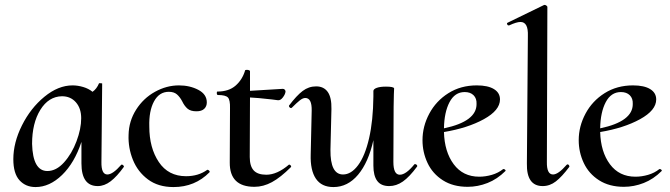

<svg xmlns="http://www.w3.org/2000/svg" viewBox="-20 -745 2714 778"><path d="M474 -78Q477 -78 480 -74.5Q483 -71 482 -69Q454 -30 428.5 -10.5Q403 9 376 9Q310 9 310 -83V-170Q282 -85 231.5 -36Q181 13 124 13Q84 13 59 -14.5Q34 -42 34 -100Q34 -167 69 -237Q104 -307 160 -353Q216 -399 274 -399Q295 -399 317 -392.5Q339 -386 355 -373Q372 -385 381 -407Q381 -408 385 -408Q396 -408 394 -405L391 -89Q390 -38 415 -38Q437 -38 471 -77Q472 -78 474 -78ZM231 -355Q177 -354 143.5 -300Q110 -246 110 -162Q113 -52 172 -52Q208 -52 239.5 -87Q271 -122 290 -172.5Q309 -223 309 -266Q309 -306 287.5 -330.5Q266 -355 231 -355Z M501 -198Q502 -254 531.5 -300.5Q561 -347 608 -373Q655 -399 705 -399Q749 -399 783.5 -381Q818 -363 818 -330Q818 -314 807.5 -304Q797 -294 776 -294Q752 -294 739.5 -305Q727 -316 718 -335Q709 -352 697 -362.5Q685 -373 664 -373Q625 -373 604 -334Q583 -295 585 -232Q585 -146 623.5 -88.5Q662 -31 734 -31Q784 -31 820 -57H821Q824 -57 827.5 -53.5Q831 -50 829 -47Q770 13 683 13Q621 13 579.5 -18Q538 -49 518.5 -97.5Q499 -146 501 -198Z M1152 -78Q1155 -78 1158 -74.5Q1161 -71 1159 -68Q1117 -26 1082 -7Q1047 12 1011 12Q910 12 911 -87L912 -306Q913 -340 903.5 -350Q894 -360 863 -360Q859 -360 858.5 -367Q858 -374 861 -374Q907 -374 934.5 -398Q962 -422 973 -459Q973 -462 980 -462Q985 -462 989 -460.5Q993 -459 993 -457V-377Q1032 -379 1126 -385Q1131 -385 1134 -381.5Q1137 -378 1137 -374Q1136 -363 1126 -350Q1116 -337 1105 -339L1082 -342Q1020 -349 993 -350L992 -109Q992 -72 1008 -54.5Q1024 -37 1059 -37Q1103 -37 1151 -78Z M1662 -80Q1666 -80 1669 -76.5Q1672 -73 1670 -70Q1639 -28 1612.5 -9.5Q1586 9 1557 9Q1524 9 1508.5 -12Q1493 -33 1493 -74V-177Q1473 -87 1431 -37Q1389 13 1331 13Q1283 13 1260 -21Q1237 -55 1239 -119L1243 -297Q1244 -348 1217 -348Q1207 -348 1194.5 -338Q1182 -328 1163 -309Q1161 -307 1160 -307Q1156 -307 1153 -310.5Q1150 -314 1151 -317Q1182 -358 1206.5 -376.5Q1231 -395 1261 -395Q1292 -395 1308 -372.5Q1324 -350 1323 -303L1319 -138Q1318 -38 1370 -38Q1403 -38 1431 -75.5Q1459 -113 1475.5 -184.5Q1492 -256 1493 -354V-376Q1493 -384 1506.5 -389Q1520 -394 1544 -394Q1575 -394 1577 -387L1576 -363L1575 -312L1574 -89Q1574 -37 1600 -37Q1625 -37 1659 -79Q1660 -80 1662 -80Z M2021 -60Q2024 -60 2027 -57Q2030 -54 2028 -52Q1995 -19 1955.5 -3.5Q1916 12 1875 12Q1816 12 1774.5 -14.5Q1733 -41 1712.5 -84.5Q1692 -128 1692 -177Q1692 -233 1719.5 -284.5Q1747 -336 1797 -367.5Q1847 -399 1912 -399Q1957 -399 1981.5 -384Q2006 -369 2006 -342Q2006 -298 1940.5 -262Q1875 -226 1779 -210Q1781 -130 1818.5 -79.5Q1856 -29 1922 -29Q1947 -29 1973 -36.5Q1999 -44 2019 -60ZM1779 -225Q1912 -253 1911 -324Q1912 -346 1899 -359Q1886 -372 1863 -372Q1823 -372 1801.5 -331Q1780 -290 1779 -225Z M2115 -83 2119 -599Q2120 -628 2112.5 -642Q2105 -656 2089 -656Q2073 -656 2043 -642H2041Q2037 -642 2035 -646.5Q2033 -651 2037 -653L2185 -725H2187Q2191 -725 2194.5 -722Q2198 -719 2198 -717L2196 -89Q2195 -38 2221 -38Q2242 -38 2276 -77Q2278 -79 2280 -79Q2283 -79 2285.5 -75.5Q2288 -72 2287 -69Q2257 -29 2232.5 -10Q2208 9 2179 9Q2113 9 2115 -83Z M2654 -60Q2657 -60 2660 -57Q2663 -54 2661 -52Q2628 -19 2588.5 -3.5Q2549 12 2508 12Q2449 12 2407.5 -14.5Q2366 -41 2345.5 -84.5Q2325 -128 2325 -177Q2325 -233 2352.5 -284.5Q2380 -336 2430 -367.5Q2480 -399 2545 -399Q2590 -399 2614.5 -384Q2639 -369 2639 -342Q2639 -298 2573.5 -262Q2508 -226 2412 -210Q2414 -130 2451.5 -79.5Q2489 -29 2555 -29Q2580 -29 2606 -36.5Q2632 -44 2652 -60ZM2412 -225Q2545 -253 2544 -324Q2545 -346 2532 -359Q2519 -372 2496 -372Q2456 -372 2434.5 -331Q2413 -290 2412 -225Z"/></svg>

Font: Cormorant Upright SemiBold
Style: Regular
Weight: 600
Designer: Christian Thalmann (Catharsis Fonts)
Foundry: Catharsis Fonts
Version: Version 3.302